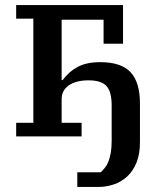

<svg xmlns="http://www.w3.org/2000/svg" viewBox="-20 -540 613 760"><path d="M286 142H379Q388 133 396 123Q404 113 409.5 98.5Q415 84 418.5 64.5Q422 45 422 17V-123Q422 -177 401.5 -199.5Q381 -222 330 -222Q282 -222 253 -202.5Q224 -183 224 -147V-54H303V0H44V-54H112V-466H44V-520H467V-367H390V-462H224V-223H228Q253 -257 288 -275.5Q323 -294 377 -294Q459 -294 496.5 -254.5Q534 -215 534 -130V23Q534 71 520 104.5Q506 138 483 159Q460 180 430.5 190Q401 200 369 200H286Z"/></svg>

Font: IBM Plex Serif Medm
Style: Regular
Weight: 500
Designer: Mike Abbink, Paul van der Laan, Pieter van Rosmalen
Foundry: Bold Monday
Version: Version 3.001